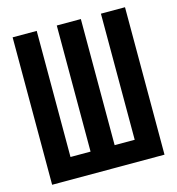

<svg xmlns="http://www.w3.org/2000/svg" viewBox="-105 -788 809 878"><g transform="rotate(-15 300.0 -349.0)"><path d="M34 -698H148V-101H243V-698H357V-101H452V-698H566V0H34Z"/></g></svg>

Font: IBM Plex Mono SemiBold
Style: Regular
Weight: 600
Monospace: yes
Designer: Mike Abbink, Paul van der Laan, Pieter van Rosmalen
Foundry: Bold Monday
Version: Version 2.3